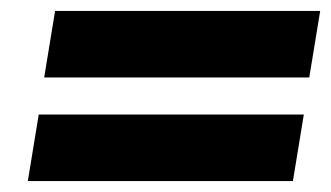

<svg xmlns="http://www.w3.org/2000/svg" viewBox="-20 -460 607 352"><path d="M31 -128H517L537 -250H51ZM61 -318H547L567 -440H81Z"/></svg>

Font: Charger Pro
Style: UltraObl
Weight: 900
Designer: Jasper
Foundry: Cannot Into Space Fonts
Version: Version 1.09